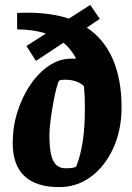

<svg xmlns="http://www.w3.org/2000/svg" viewBox="-20 -753 539 785"><path d="M222 12Q128 12 80 -33Q32 -78 32 -168Q32 -235 51.5 -296.5Q71 -358 104.5 -407Q138 -456 180.5 -484.5Q223 -513 269 -513Q277 -513 282.5 -513Q288 -513 291 -514Q280 -534 266.5 -551Q253 -568 239 -578L127 -504L88 -565L168 -616Q143 -624 112.5 -628.5Q82 -633 50 -633V-700Q64 -701 75.5 -701Q87 -701 95 -701Q141 -701 182.5 -695Q224 -689 262 -677L349 -733L388 -676L335 -640Q405 -594 441 -511.5Q477 -429 477 -314Q477 -222 443.5 -148Q410 -74 352.5 -31Q295 12 222 12ZM248 -65Q286 -65 292 -73Q301 -96 307.5 -121.5Q314 -147 318.5 -176.5Q323 -206 325 -240Q327 -274 327 -313Q327 -333 326.5 -350Q326 -367 323 -401Q308 -415 288.5 -421Q269 -427 249 -427Q233 -427 228.5 -426Q224 -425 223 -424Q218 -420 211 -393.5Q204 -367 197.5 -331Q191 -295 186.5 -259.5Q182 -224 182 -200Q182 -153 188.5 -123Q195 -93 209.5 -79Q224 -65 248 -65Z"/></svg>

Font: Faustina Light ExtraBold
Style: Italic
Weight: 800
Italic angle: -8°
Version: Version 1.200